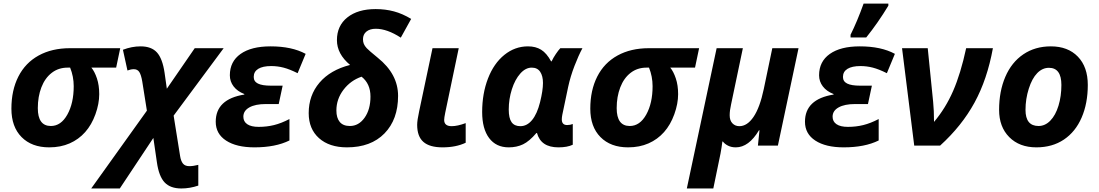

<svg xmlns="http://www.w3.org/2000/svg" viewBox="-20 -816 6160 1076"><path d="M536.1 -288.1Q536.1 -234.9 514.9 -175.8Q493.7 -116.7 457.3 -75.7Q420.9 -34.7 370.4 -12.5Q319.8 9.8 255.9 9.8Q157.7 9.8 100.8 -47.9Q43.9 -105.5 43.9 -207Q43.9 -310.1 83 -387Q122.1 -463.9 196.5 -504.9Q271 -545.9 372.1 -545.9H653.8L630.9 -437H492.2Q510.3 -415 523.2 -376.7Q536.1 -338.4 536.1 -288.1ZM358.9 -437Q307.6 -437 269.8 -407.7Q231.9 -378.4 211.9 -326.4Q191.9 -274.4 191.9 -210Q191.9 -109.9 265.1 -109.9Q321.8 -109.9 357.4 -173.8Q393.1 -237.8 393.1 -333Q393.1 -387.2 373 -437Z M768.1 -556.2Q828.6 -556.2 859.6 -522Q890.6 -487.8 902.3 -408.2L915 -318.8L1071.3 -545.9H1233.4L953.1 -168L989.3 58.1Q993.7 86.4 1005.4 100.8Q1017.1 115.2 1041 115.2Q1063 115.2 1091.3 107.9V224.1Q1043.9 240.2 996.1 240.2Q934.6 240.2 902.6 206.3Q870.6 172.4 859.4 94.2L839.4 -43L651.4 240.2H491.2L803.2 -195.8L777.3 -358.9Q771 -396.5 760.7 -412.4Q750.5 -428.2 730 -428.2Q713.4 -428.2 694.3 -420.9L668.9 -537.1Q718.3 -556.2 768.1 -556.2Z M1542 -232.9H1469.7Q1411.1 -232.9 1377.4 -214.1Q1343.8 -195.3 1343.8 -162.1Q1343.8 -134.8 1365.7 -119.9Q1387.7 -105 1429.7 -105Q1474.6 -105 1515.4 -115Q1556.2 -125 1602.1 -148.9V-28.8Q1523.9 9.8 1405.8 9.8Q1305.2 9.8 1247.1 -28.1Q1189 -65.9 1189 -133.8Q1189 -260.3 1349.1 -286.1V-289.1Q1310.1 -304.2 1289.1 -331.8Q1268.1 -359.4 1268.1 -394Q1268.1 -471.2 1328.1 -513.7Q1388.2 -556.2 1496.1 -556.2Q1615.7 -556.2 1692.9 -514.2L1647.9 -405.8Q1603 -428.2 1569.1 -437Q1535.2 -445.8 1500 -445.8Q1452.6 -445.8 1427.2 -430.2Q1401.9 -414.6 1401.9 -384.8Q1401.9 -359.4 1425.5 -347.7Q1449.2 -335.9 1498 -335.9H1564Z M1941.9 -452.1Q1868.2 -513.7 1868.2 -590.8Q1868.2 -671.9 1926.8 -718.5Q1985.4 -765.1 2085 -765.1Q2139.6 -765.1 2187.7 -752.2Q2235.8 -739.3 2284.2 -710L2226.1 -605Q2149.4 -654.8 2085.9 -654.8Q2053.2 -654.8 2033.7 -639.2Q2014.2 -623.5 2014.2 -596.2Q2014.2 -581.5 2019 -569.8Q2023.9 -558.1 2035.2 -545.9Q2046.4 -533.7 2097.2 -492.2Q2210.9 -400.9 2210.9 -278.8Q2210.9 -146.5 2134.8 -68.4Q2058.6 9.8 1924.3 9.8Q1825.7 9.8 1767.8 -41.7Q1710 -93.3 1710 -182.1Q1710 -281.7 1770.5 -352.8Q1831.1 -423.8 1941.9 -452.1ZM1940.9 -109.9Q1990.2 -109.9 2023.2 -156.2Q2056.2 -202.6 2056.2 -274.9Q2056.2 -346.7 2006.3 -386.2Q1944.8 -365.2 1905 -313Q1865.2 -260.7 1865.2 -196.8Q1865.2 -155.3 1884 -132.6Q1902.8 -109.9 1940.9 -109.9Z M2511.2 -108.9Q2543.5 -108.9 2589.8 -126V-16.1Q2535.6 9.8 2460 9.8Q2387.7 9.8 2352.8 -20.8Q2317.9 -51.3 2317.9 -116.2Q2317.9 -141.6 2329.1 -192.9L2403.8 -545.9H2550.8L2475.1 -184.1Q2469.2 -155.3 2469.2 -144Q2469.2 -108.9 2511.2 -108.9Z M3071.3 -472.2Q3080.6 -492.2 3095 -513.4Q3109.4 -534.7 3120.1 -545.9H3244.1Q3222.2 -505.4 3199.5 -446.5Q3176.8 -387.7 3164.1 -329.1L3131.3 -172.9Q3128.4 -158.2 3128.4 -147Q3128.4 -115.2 3158.2 -115.2Q3175.8 -115.2 3189.9 -121.1V-4.9Q3159.2 9.8 3109.4 9.8Q3011.2 9.8 2989.3 -70.8H2986.3Q2946.8 -24.4 2911.4 -7.3Q2876 9.8 2831.1 9.8Q2760.3 9.8 2721.2 -42.2Q2682.1 -94.2 2682.1 -188Q2682.1 -291.5 2714.8 -376.2Q2747.6 -460.9 2806.6 -508.5Q2865.7 -556.2 2939 -556.2Q2982.4 -556.2 3012.9 -537.1Q3043.5 -518.1 3068.4 -472.2ZM2896 -108.9Q2933.6 -108.9 2961.9 -143.3Q2990.2 -177.7 3006.6 -243.4Q3022.9 -309.1 3022.9 -351.1Q3022.9 -390.1 3007.3 -413.6Q2991.7 -437 2960 -437Q2925.3 -437 2895.8 -403.8Q2866.2 -370.6 2848.6 -315.7Q2831.1 -260.7 2831.1 -202.1Q2831.1 -153.8 2846.9 -131.3Q2862.8 -108.9 2896 -108.9Z M3780.3 -288.1Q3780.3 -234.9 3759 -175.8Q3737.8 -116.7 3701.4 -75.7Q3665 -34.7 3614.5 -12.5Q3564 9.8 3500 9.8Q3401.9 9.8 3345 -47.9Q3288.1 -105.5 3288.1 -207Q3288.1 -310.1 3327.1 -387Q3366.2 -463.9 3440.7 -504.9Q3515.1 -545.9 3616.2 -545.9H3897.9L3875 -437H3736.3Q3754.4 -415 3767.3 -376.7Q3780.3 -338.4 3780.3 -288.1ZM3603 -437Q3551.8 -437 3513.9 -407.7Q3476.1 -378.4 3456.1 -326.4Q3436 -274.4 3436 -210Q3436 -109.9 3509.3 -109.9Q3565.9 -109.9 3601.6 -173.8Q3637.2 -237.8 3637.2 -333Q3637.2 -387.2 3617.2 -437Z M4069.3 -169.9Q4069.3 -140.6 4084.7 -124.8Q4100.1 -108.9 4123.5 -108.9Q4167.5 -108.9 4202.9 -160.9Q4238.3 -212.9 4260.3 -316.9L4308.1 -545.9H4455.1L4339.4 0H4227.5L4236.3 -85.9H4233.4Q4176.3 9.8 4103.5 9.8Q4078.6 9.8 4059.8 0.2Q4041 -9.3 4031.2 -22.9H4028.3Q4024.4 9.3 4017.8 44.9Q4011.2 80.6 3977.5 240.2H3829.1L3996.1 -545.9H4143.1L4077.1 -231Q4069.3 -196.8 4069.3 -169.9Z M4844.2 -232.9H4772Q4713.4 -232.9 4679.7 -214.1Q4646 -195.3 4646 -162.1Q4646 -134.8 4668 -119.9Q4689.9 -105 4731.9 -105Q4776.9 -105 4817.6 -115Q4858.4 -125 4904.3 -148.9V-28.8Q4826.2 9.8 4708 9.8Q4607.4 9.8 4549.3 -28.1Q4491.2 -65.9 4491.2 -133.8Q4491.2 -260.3 4651.4 -286.1V-289.1Q4612.3 -304.2 4591.3 -331.8Q4570.3 -359.4 4570.3 -394Q4570.3 -471.2 4630.4 -513.7Q4690.4 -556.2 4798.3 -556.2Q4918 -556.2 4995.1 -514.2L4950.2 -405.8Q4905.3 -428.2 4871.3 -437Q4837.4 -445.8 4802.2 -445.8Q4754.9 -445.8 4729.5 -430.2Q4704.1 -414.6 4704.1 -384.8Q4704.1 -359.4 4727.8 -347.7Q4751.5 -335.9 4800.3 -335.9H4866.2ZM4746.6 -621.1Q4783.7 -695.3 4819.8 -795.9H4958.5V-784.2Q4899.9 -687.5 4834.5 -606H4746.6Z M5035.2 -545.9H5179.2L5209.5 -245.1Q5214.4 -197.8 5214.4 -132.8Q5279.3 -209.5 5321.5 -306.4Q5363.8 -403.3 5394.5 -545.9H5544.4Q5512.7 -371.6 5441.4 -241Q5370.1 -110.4 5248.5 0H5103.5Z M5928.2 -339.8Q5928.2 -436 5858.4 -436Q5821.8 -436 5792.7 -406.2Q5763.7 -376.5 5745.4 -318.8Q5727.1 -261.2 5727.1 -200.2Q5727.1 -109.9 5800.3 -109.9Q5836.9 -109.9 5866.2 -139.9Q5895.5 -169.9 5911.9 -223.4Q5928.2 -276.9 5928.2 -339.8ZM6076.2 -339.8Q6076.2 -236.8 6041.7 -157.2Q6007.3 -77.6 5942.4 -33.9Q5877.4 9.8 5788.1 9.8Q5692.9 9.8 5636 -47.6Q5579.1 -105 5579.1 -200.2Q5579.1 -304.2 5614 -385.5Q5648.9 -466.8 5714.8 -511.5Q5780.8 -556.2 5869.1 -556.2Q5964.8 -556.2 6020.5 -498.5Q6076.2 -440.9 6076.2 -339.8Z"/></svg>

Font: Zoram GWebM
Style: Bold Italic
Weight: 700
Italic angle: -12°
Foundry: Ascender Corporation
Version: Version 1.000